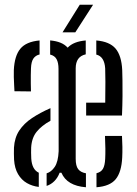

<svg xmlns="http://www.w3.org/2000/svg" viewBox="-20 -775 570 801"><path d="M40.3 -394.4Q39.8 -406.7 38.9 -422.2Q38 -437.6 37.6 -453.6Q37.2 -469.5 37.7 -482.5Q40.5 -542.3 64.9 -571.7Q89.2 -601.2 145.1 -606.2V-547.7Q128.3 -544 119.2 -530.6Q110.2 -517.2 109.2 -489.6Q108.7 -478.2 108.5 -461Q108.2 -443.9 108.5 -426.1Q108.7 -408.2 109.2 -393.6ZM338.5 6.2Q259.7 0.2 236.2 -54.3H228.7Q220.9 -33.7 207 -19.6Q193.1 -5.5 174.5 0.6V-51.9Q193.9 -57.5 208.3 -78.7Q222.7 -99.9 224.7 -144.6L224.1 -487.3Q224.1 -513.3 216.1 -528Q208.2 -542.8 189.2 -547.3V-606.4Q214.5 -604.1 232.3 -596.8Q250.2 -589.6 262.3 -576.1Q286.6 -602 337.7 -606.2V-548.3Q295.8 -539.3 295.8 -489.6V-112.3Q295.8 -82.8 306.2 -69.3Q316.7 -55.8 338.5 -52.1ZM339.4 -292.9V-346.6H419Q419.8 -397.1 419.7 -433.9Q419.6 -470.8 418.8 -489.6Q415.7 -539.1 381.7 -547.3V-606.2Q436.9 -601.7 462 -572.5Q487 -543.3 489.9 -482.5Q490.4 -467.5 490.9 -439.6Q491.3 -411.6 491.1 -374.4Q490.8 -337.2 488.9 -292.9ZM141.8 4.8Q115.2 1.8 92.3 -11.2Q69.5 -24.3 55.3 -48.6Q41 -72.9 38.7 -108.6Q38.2 -121.2 38 -134.2Q37.8 -147.2 38.3 -159.3Q40.8 -201 60.5 -230.6Q80.1 -260.2 113.7 -282.5Q147.2 -304.8 190.5 -323.8V-271.3Q152.9 -250.4 132.6 -224.9Q112.2 -199.4 110 -159.3Q109.5 -150.7 109.7 -138.4Q109.9 -126.1 110.4 -113.4Q113.4 -67.6 141.8 -54.4ZM382.5 6.2V-52.3Q401 -56.7 409.3 -70.4Q417.5 -84.2 418.8 -112.3Q419.8 -130.6 419.6 -154.5Q419.4 -178.4 418 -208H488.9Q490.3 -186.7 490.6 -162.5Q490.9 -138.4 489.9 -118.7Q487 -57.1 462.8 -27.5Q438.6 2.1 382.5 6.2ZM240.8 -640 312.7 -755.2H368.3L294.1 -640Z"/></svg>

Font: Big Shoulders Stencil Display SC Thin
Style: Regular
Weight: 100
Designer: Patric King
Foundry: XO Type Co
Version: Version 2.001